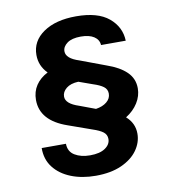

<svg xmlns="http://www.w3.org/2000/svg" viewBox="-80 -726 761 850"><g transform="rotate(-10 300.0 -301.0)"><path d="M496 -97.5Q496 -58 471.2 -23.2Q446.5 11.5 398.8 33Q351 54.5 283 54.5Q221 54.5 172 35Q123 15.5 95 -20.8Q67 -57 67.5 -108H176.5Q177 -72.5 204.8 -55.8Q232.5 -39 273.5 -39Q317.5 -39 341.5 -55.5Q365.5 -72 365.5 -96.5Q365.5 -116 350.2 -127.8Q335 -139.5 303 -150L197.5 -187.5Q79.5 -228.5 79.5 -322Q79.5 -359 98.2 -387.2Q117 -415.5 151.5 -433Q116 -468.5 116 -517.5Q116 -580 171.2 -618Q226.5 -656 318 -656Q415.5 -656 465 -614.8Q514.5 -573.5 516.5 -511.5H405.5Q404 -536 382.5 -550Q361 -564 323.5 -564Q283 -564 262 -548.5Q241 -533 241 -512Q241 -479.5 299.5 -461L414.5 -418Q471 -398.5 501.8 -368.5Q532.5 -338.5 532.5 -295Q532.5 -260.5 513 -229.5Q493.5 -198.5 459 -177Q496 -144.5 496 -97.5ZM263.5 -263.5 334.5 -237Q365 -241.5 383.5 -256.8Q402 -272 402 -294Q402 -313.5 386.5 -325.2Q371 -337 339.5 -347L278 -369Q243 -367.5 223.8 -351.8Q204.5 -336 204.5 -315Q204.5 -282.5 263.5 -263.5Z"/></g></svg>

Font: Karla
Style: Bold
Weight: 700
Designer: Jonathan Pinhorn
Version: Version 2.004; ttfautohint (v1.8.4.7-5d5b);gftools[0.9.33]